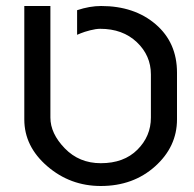

<svg xmlns="http://www.w3.org/2000/svg" viewBox="-20 -620 648 640"><path d="M316 -76Q393 -76 438 -121Q483 -166 483 -228V-372Q483 -435 436 -479.5Q389 -524 314 -524Q300 -524 280.5 -519Q261 -514 249 -509L237 -504V-586Q279 -600 317 -600Q428 -600 499 -539Q570 -478 570 -378V-222Q570 -131 497 -65.5Q424 0 316 0Q214 0 137.5 -66Q61 -132 61 -222V-600H148V-228Q148 -175 196 -125.5Q244 -76 316 -76Z"/></svg>

Font: ColatingCofangSans
Style: Regular
Weight: 400
Foundry: GNU
Version: Version 412.227;June 27, 2022;FontCreator 11.0.0.2412 32-bit